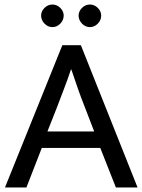

<svg xmlns="http://www.w3.org/2000/svg" viewBox="-20 -830 630 850"><path d="M256 -630H338L589 0H493L424 -175H165L97 0H2ZM190 -248H397L355 -357Q338 -400 324 -440Q310 -480 296 -522H294Q280 -480 265 -441Q250 -402 233 -357ZM162 -761Q162 -780 177 -795Q192 -810 212 -810Q232 -810 247 -795Q262 -780 262 -761Q262 -741 247 -725.5Q232 -710 212 -710Q192 -710 177 -725.5Q162 -741 162 -761ZM328 -761Q328 -780 343 -795Q358 -810 378 -810Q398 -810 413 -795Q428 -780 428 -761Q428 -741 413 -725.5Q398 -710 378 -710Q358 -710 343 -725.5Q328 -741 328 -761Z"/></svg>

Font: Mukta Malar
Style: Regular
Weight: 400
Designer: Aadarsh Rajan, Girish Dalvi, Yashodeep Gholap
Foundry: Ek Type
Version: Version 2.538;PS 1.000;hotconv 16.6.51;makeotf.lib2.5.65220;